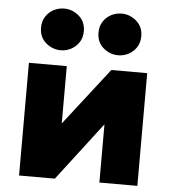

<svg xmlns="http://www.w3.org/2000/svg" viewBox="-54 -824 780 874"><g transform="rotate(5 336.0 -387.5)"><path d="M65.5 0V-515H238.5V-253L442 -515H606V0H432.5V-266L229 0ZM204.5 -584.5Q166.5 -584.5 136.5 -610.2Q106.5 -636 106.5 -679.5Q106.5 -709 120.5 -730.5Q134.5 -752 156.8 -763.5Q179 -775 204.5 -775Q242 -775 272 -749.2Q302 -723.5 302 -679.5Q302 -650.5 288 -629.2Q274 -608 251.8 -596.2Q229.5 -584.5 204.5 -584.5ZM467 -584.5Q429 -584.5 399 -610.2Q369 -636 369 -679.5Q369 -709 383 -730.5Q397 -752 419.2 -763.5Q441.5 -775 467 -775Q504.5 -775 534.5 -749.2Q564.5 -723.5 564.5 -679.5Q564.5 -650.5 550.5 -629.2Q536.5 -608 514.2 -596.2Q492 -584.5 467 -584.5Z"/></g></svg>

Font: Geologica Roman ExtraBold
Style: Regular
Weight: 800
Designer: Sindre Bremnes, Frode Helland
Foundry: Monokrom Skriftforlag AS
Version: Version 1.010;gftools[0.9.28]